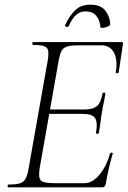

<svg xmlns="http://www.w3.org/2000/svg" viewBox="-20 -806 550 826"><path d="M15 0Q13 0 13 -6Q13 -12 15 -12Q48 -12 65 -17Q82 -22 90 -37Q98 -52 103 -81L185 -544Q193 -587 181.5 -600Q170 -613 122 -613Q119 -613 119 -619Q119 -625 122 -625H503Q511 -625 509 -616Q506 -598 502.5 -575Q499 -552 496 -530Q493 -508 490 -494Q489 -490 483 -491Q477 -492 478 -495Q487 -547 470.5 -579Q454 -611 416 -611H317Q286 -611 269 -606Q252 -601 244.5 -586.5Q237 -572 232 -543L151 -85Q144 -43 155 -30.5Q166 -18 213 -18H344Q377 -18 407.5 -54Q438 -90 454 -147Q455 -150 461 -149Q467 -148 465 -145Q457 -119 448.5 -82.5Q440 -46 435 -15Q432 0 419 0ZM405 -234Q404 -230 398 -230.5Q392 -231 393 -235Q401 -280 389 -298Q377 -316 336 -316H171L174 -335H343Q381 -335 398 -350.5Q415 -366 421 -404Q422 -408 428 -407.5Q434 -407 433 -402Q429 -374 425 -358.5Q421 -343 419 -325Q415 -303 412.5 -281.5Q410 -260 405 -234ZM412 -689Q410 -719 394 -738Q378 -757 348 -757Q325 -757 308 -742.5Q291 -728 275 -693Q272 -688 265 -691Q258 -694 259 -696Q279 -739 304 -762.5Q329 -786 368 -786Q415 -786 434.5 -758.5Q454 -731 454 -702Q454 -697 447.5 -693.5Q441 -690 433 -688Q425 -686 418.5 -686Q412 -686 412 -689Z"/></svg>

Font: Cormorant Light Light
Style: Italic
Weight: 300
Italic angle: -10°
Version: Version 4.000